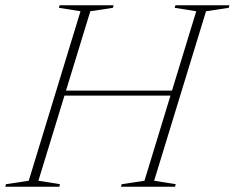

<svg xmlns="http://www.w3.org/2000/svg" viewBox="-52 -705 886 725"><path d="M162 -344 168.5 -363H626.5L620.5 -344ZM252 -662.5 170.5 -675.5 173 -685H377L374.5 -675.5L289 -662.5L93 -22.5L174.5 -9.5L172 0H-32L-29.5 -9.5L56.5 -22.5ZM689 -662.5 607.5 -675.5 610.5 -685H814.5L811.5 -675.5L726 -662.5L530 -22.5L611.5 -9.5L609 0H405L407.5 -9.5L493.5 -22.5Z"/></svg>

Font: Newsreader 36pt ExtraLight
Style: Italic
Weight: 250
Italic angle: -17°
Designer: Hugues Gentile
Foundry: Production Type
Version: Version 1.003